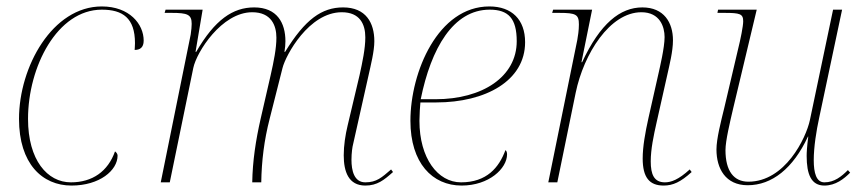

<svg xmlns="http://www.w3.org/2000/svg" viewBox="-20 -566 2675 596"><path d="M202 10C289 10 345 -37 345 -83C345 -89 340 -94 337 -96C315 -34 267 0 200 0C127 0 67 -69 67 -197C67 -359 158 -536 296 -536C361 -536 399 -510 399 -432C399 -423 398 -415 398 -411C414 -411 426 -418 426 -440C426 -491 382 -546 296 -546C143 -546 39 -359 39 -197C39 -58 111 10 202 10Z M1114 10C1151 10 1172 -7 1200 -32L1194 -40C1165 -15 1149 0 1114 0C1079 0 1071 -37 1071 -70C1071 -91 1074 -111 1076 -118L1124 -332C1131 -364 1142 -407 1142 -438C1142 -495 1116 -543 1045 -543C979 -543 927 -506 865 -405H863C865 -417 866 -428 866 -438C866 -495 840 -543 769 -543C703 -543 647 -505 589 -405H587L609 -536H494L491 -526H513C562 -526 575 -521 575 -492C575 -484 574 -473 572 -459L479 0H507L580 -355C590 -404 668 -528 763 -528C822 -528 838 -487 838 -449C838 -416 830 -376 820 -332L789 -197C774 -131 764 -66 763 0H791C792 -66 800 -131 817 -197L857 -355C867 -395 939 -528 1041 -528C1097 -528 1114 -491 1114 -450C1114 -415 1105 -373 1096 -332L1059 -176C1052 -147 1047 -114 1047 -84C1047 -33 1062 10 1114 10Z M1413 10C1498 10 1554 -43 1554 -87C1554 -93 1552 -98 1549 -100C1529 -46 1491 0 1411 0C1339 0 1282 -75 1282 -191C1282 -208 1284 -241 1285 -248H1334C1487 -248 1610 -315 1610 -435C1610 -505 1569 -546 1499 -546C1340 -546 1254 -343 1254 -191C1254 -60 1322 10 1413 10ZM1332 -258H1286C1318 -416 1387 -536 1500 -536C1558 -536 1584 -509 1584 -438C1584 -328 1478 -258 1332 -258Z M2040 10C2069 10 2093 -1 2127 -32L2121 -40C2086 -8 2063 0 2044 0C2010 0 2000 -25 2000 -65C2000 -103 2009 -145 2018 -185L2051 -332C2058 -364 2069 -406 2069 -441C2069 -496 2041 -543 1974 -543C1905 -543 1843 -493 1787 -373H1785L1818 -536H1697L1694 -526H1716C1768 -526 1777 -521 1777 -490C1777 -472 1774 -453 1772 -442L1682 0H1710L1767 -278C1792 -399 1873 -528 1971 -528C2029 -528 2043 -482 2043 -451C2043 -418 2028 -356 2025 -342L1993 -200C1983 -155 1975 -111 1975 -74C1975 -15 1996 10 2040 10Z M2539 10C2574 10 2600 -11 2619 -30L2612 -38C2592 -18 2570 0 2539 0C2514 0 2506 -29 2506 -69C2506 -109 2514 -160 2523 -201L2594 -536H2566L2494 -193C2482 -137 2417 -2 2303 -2C2258 -2 2232 -35 2232 -100C2232 -129 2246 -187 2256 -230L2329 -536H2209L2207 -526H2229C2277 -526 2287 -523 2287 -500C2287 -485 2279 -445 2271 -413L2228 -230C2218 -189 2204 -135 2204 -102C2204 -43 2232 9 2301 9C2376 9 2442 -43 2488 -142H2489C2485 -111 2484 -93 2484 -82C2484 -25 2498 10 2539 10Z"/></svg>

Font: Noto Serif Display Thin
Style: Italic
Weight: 100
Italic angle: -12°
Designer: Monotype Design Team
Foundry: Monotype Imaging Inc.
Version: Version 2.009